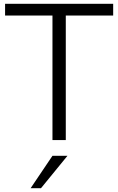

<svg xmlns="http://www.w3.org/2000/svg" viewBox="-20 -739 624 1013"><path d="M6.8 -718.8H577.1V-657.2H327.1V0H256.8V-657.2H6.8ZM141.6 253.9 256.8 83H335.9L196.3 253.9Z"/></svg>

Font: Min Sans Light
Style: Regular
Weight: 300
Designer: Jinseong-Kim, NotoSansCJK, Nunito
Foundry: Jinseong-Kim
Version: Version 1.400;Glyphs 3.1.2 (3151)